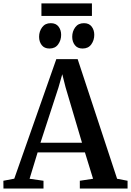

<svg xmlns="http://www.w3.org/2000/svg" viewBox="-36 -1090 758 1110"><path d="M46.5 -57 289.5 -748H413L641 -56.5L701.5 -45V0H425.5V-45L502 -56.5L455 -209H181.5L135 -56.5L215.5 -45V0H-16L-16.5 -45ZM438 -265 343 -585.5 324 -661 302 -584 198 -265ZM249.5 -809.5Q220.5 -809.5 205.2 -829.2Q190 -849 190 -877Q190 -908.5 207.5 -932.2Q225 -956 257 -956H258Q287.5 -956 302.5 -936.2Q317.5 -916.5 317.5 -888.5Q317.5 -857.5 300.2 -833.5Q283 -809.5 250.5 -809.5ZM441 -809.5Q412 -809.5 396.8 -829.2Q381.5 -849 381.5 -877Q381.5 -908.5 399 -932.2Q416.5 -956 449 -956H450Q479 -956 494 -936.2Q509 -916.5 509 -888.5Q509 -857.5 491.8 -833.5Q474.5 -809.5 442 -809.5ZM495.5 -1070.5V-998H203.5V-1070.5Z"/></svg>

Font: Merriweather 48pt SemiBold
Style: Regular
Weight: 600
Version: Version 2.100